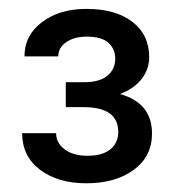

<svg xmlns="http://www.w3.org/2000/svg" viewBox="-20 -736 407 436"><path d="M129.4 -549.3H170.4Q206.5 -549.3 224.1 -564.2Q241.7 -579.1 241.7 -602.5Q241.7 -624.5 226.3 -638.7Q210.9 -652.8 176.8 -652.8Q148.9 -652.8 130.6 -640.4Q112.3 -627.9 112.3 -607.9H35.6Q35.6 -655.8 75.4 -685.8Q115.2 -715.8 175.8 -715.8Q242.7 -715.8 280.8 -686.3Q318.8 -656.7 318.8 -606Q318.8 -579.1 301.8 -556.9Q284.7 -534.7 252.4 -522.5Q325.2 -502.4 325.2 -432.6Q325.2 -380.9 283.7 -350.3Q242.2 -319.8 175.8 -319.8Q111.3 -319.8 70.8 -350.6Q30.3 -381.3 30.3 -433.6H107.4Q107.4 -411.6 126.7 -397Q146 -382.3 178.7 -382.3Q212.9 -382.3 230.7 -397Q248.5 -411.6 248.5 -436.5Q248.5 -491.7 172.4 -492.7H129.4Z"/></svg>

Font: Noboto
Style: Regular
Weight: 400
Designer: Google
Version: Version 2.001101; 2014